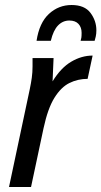

<svg xmlns="http://www.w3.org/2000/svg" viewBox="-20 -747 405 767"><path d="M16 0 99 -391Q104 -415 107 -436.5Q110 -458 110 -482V-515H194L190 -422Q223 -476 264.5 -500.5Q306 -525 350 -525L330 -432Q291 -432 257.5 -415.5Q224 -399 197.5 -356.5Q171 -314 154 -235L104 0ZM365 -626Q365 -612 362.5 -601Q360 -590 358 -584H302Q304 -590 305 -596.5Q306 -603 306 -616Q306 -638 293.5 -651.5Q281 -665 257 -665Q231 -665 212 -645.5Q193 -626 183 -584H126Q137 -656 175.5 -691.5Q214 -727 266 -727Q318 -727 341.5 -695.5Q365 -664 365 -626Z"/></svg>

Font: Radio Canada Condensed
Style: Italic
Weight: 400
Width: 3
Italic angle: -12°
Designer: Charles Daoud, Etienne Aubert Bonn, Alexandre Saumier Demers, Jacques Le Bailly
Foundry: Radio-Canada
Version: Version 2.104; ttfautohint (v1.8.4.7-5d5b);gftools[0.9.28.de